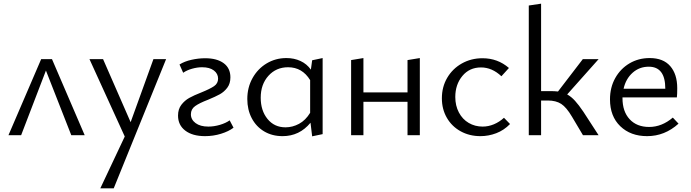

<svg xmlns="http://www.w3.org/2000/svg" viewBox="-20 -736 3759 1045"><path d="M368 0 230 -352 95 0H26L204 -414H263L441 0Z M884 -414 599 289H526L659 7L467 -414H541L691 -71L815 -414Z M949 -107Q949 -142 967 -165.5Q985 -189 1010 -203Q1035 -217 1076 -233Q1123 -252 1145 -267Q1167 -282 1167 -308Q1167 -335 1144 -352.5Q1121 -370 1080 -370Q1054 -370 1025.5 -362Q997 -354 977 -340L957 -385Q984 -402 1022 -410.5Q1060 -419 1097 -419Q1161 -419 1197.5 -392Q1234 -365 1234 -315Q1234 -281 1217 -258.5Q1200 -236 1176.5 -223Q1153 -210 1112 -193Q1065 -175 1042 -158.5Q1019 -142 1019 -114Q1019 -85 1044.5 -66Q1070 -47 1114 -47Q1145 -47 1177 -56.5Q1209 -66 1230 -81L1251 -41Q1225 -21 1183 -8Q1141 5 1096 5Q1028 5 988.5 -25Q949 -55 949 -107Z M1736 -420V-6L1679 6L1670 -68Q1610 5 1518 5Q1461 5 1417.5 -21Q1374 -47 1350 -93Q1326 -139 1326 -197Q1326 -260 1354.5 -311Q1383 -362 1431.5 -391Q1480 -420 1539 -420Q1581 -420 1615.5 -404Q1650 -388 1672 -357L1679 -408ZM1668 -122V-300Q1625 -370 1548 -370Q1483 -370 1441 -323.5Q1399 -277 1399 -204Q1399 -134 1436 -88.5Q1473 -43 1534 -43Q1572 -43 1607.5 -62Q1643 -81 1668 -122Z M2265 -420V0H2198V-182H1958V0H1891V-409L1958 -420V-233H2198V-409Z M2385 -201Q2385 -263 2414 -312.5Q2443 -362 2493.5 -390.5Q2544 -419 2606 -419Q2689 -419 2750 -366L2709 -321Q2658 -369 2598 -369Q2535 -369 2496.5 -322.5Q2458 -276 2458 -208Q2458 -161 2477.5 -124Q2497 -87 2531 -67Q2565 -47 2607 -47Q2638 -47 2668 -59.5Q2698 -72 2723 -95L2756 -61Q2723 -27 2681 -11Q2639 5 2595 5Q2535 5 2487 -21.5Q2439 -48 2412 -95Q2385 -142 2385 -201Z M3155 -128 3238 0H3153L3093 -101Q3063 -152 3034.5 -170.5Q3006 -189 2961 -189H2925V0H2858V-706L2925 -716V-240H2983Q2997 -240 3017 -238L3152 -414H3238L3067 -222Q3089 -210 3109.5 -187.5Q3130 -165 3155 -128Z M3673 -63Q3598 5 3502 5Q3412 5 3356 -49Q3300 -103 3300 -195Q3300 -260 3328.5 -311Q3357 -362 3406 -391Q3455 -420 3516 -420Q3590 -420 3628 -376Q3666 -332 3666 -256Q3666 -222 3664 -206H3368V-202Q3368 -129 3407 -87Q3446 -45 3513 -45Q3582 -45 3642 -96ZM3374 -253H3601V-254Q3601 -373 3511 -373Q3460 -373 3423 -340Q3386 -307 3374 -253Z"/></svg>

Font: Ysabeau Infant
Style: Regular
Weight: 400
Designer: Christian Thalmann (Catharsis Fonts)
Version: Version 0.003